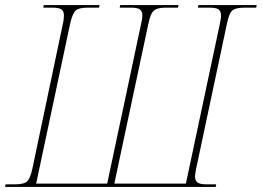

<svg xmlns="http://www.w3.org/2000/svg" viewBox="-39 -734 1028 754"><path d="M-19 0 -17 -10H18Q56 -10 68 -22Q80 -34 88 -71L207 -636Q210 -648 211 -657Q212 -666 212 -673Q212 -690 202.5 -697Q193 -704 166 -704H131L133 -714H352L350 -704H306Q269 -704 257 -691.5Q245 -679 236 -639L103 -13H382L514 -635Q517 -647 518.5 -656.5Q520 -666 520 -673Q520 -690 510.5 -697Q501 -704 474 -704H431L433 -714H662L660 -704H614Q589 -704 575.5 -698.5Q562 -693 555 -678Q548 -663 542 -633L410 -13H691L823 -634Q825 -646 827 -655Q829 -664 829 -672Q829 -689 820 -696.5Q811 -704 782 -704H738L740 -714H969L967 -704H922Q885 -704 872.5 -692Q860 -680 852 -640L732 -75Q730 -65 728.5 -56Q727 -47 727 -40Q727 -24 737 -17Q747 -10 774 -10H810L808 0Z"/></svg>

Font: Noto Serif Display SemiCondensed Thin
Style: Italic
Weight: 100
Width: 4
Italic angle: -12°
Designer: Monotype Design Team
Foundry: Monotype Imaging Inc.
Version: Version 2.009